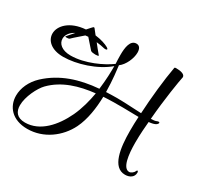

<svg xmlns="http://www.w3.org/2000/svg" viewBox="-205 -892 1226 1192"><g transform="rotate(30 408.0 -296.0)"><path d="M125 103C241 103 339 29 387 -68C421 -137 433 -225 435 -306C482 -309 528 -309 572 -309C611 -309 651 -307 687 -307C685 -276 684 -241 684 -206C684 -83 702 46 793 46C826 46 854 29 854 -3V-4C854 -11 851 -15 848 -15C845 -15 843 -12 841 -7C838 3 820 18 807 18C761 18 749 -71 749 -160C749 -219 754 -278 757 -311C779 -313 796 -317 808 -325C813 -329 817 -335 817 -339C817 -342 815 -344 811 -344C807 -344 803 -343 796 -340C789 -337 776 -335 759 -335C771 -483 795 -626 802 -658C802 -678 773 -686 738 -686C738 -686 728 -686 727 -682C709 -585 695 -447 689 -335C655 -336 619 -338 584 -340C560 -341 535 -342 512 -342C486 -342 460 -341 435 -340C434 -426 424 -499 421 -524C457 -550 482 -608 482 -649C482 -676 472 -695 449 -695C405 -695 397 -637 397 -585C397 -560 398 -537 399 -521C345 -481 233 -426 130 -426C67 -426 35 -457 35 -492C35 -518 52 -545 87 -563C71 -545 56 -528 45 -515C44 -514 44 -514 44 -513C44 -511 49 -510 55 -510C63 -510 71 -511 75 -515C97 -537 124 -558 148 -580C155 -581 161 -581 168 -582L227 -515C232 -510 248 -508 261 -508C273 -508 283 -510 283 -513C283 -514 283 -514 282 -515C264 -536 247 -557 230 -579C251 -577 273 -573 289 -569C292 -568 295 -568 297 -568C304 -568 309 -570 309 -574C309 -576 306 -580 299 -584C280 -595 245 -607 203 -612C193 -625 183 -637 173 -650H166C164 -649 151 -634 133 -614C22 -606 -35 -544 -35 -489C-35 -440 8 -396 94 -396C189 -396 320 -437 399 -505C399 -467 398 -407 389 -337C253 -326 132 -288 36 -199C-13 -153 -38 -95 -38 -42C-38 36 16 103 125 103ZM93 76C34 76 13 42 13 -2C13 -64 54 -145 86 -178C164 -258 273 -289 384 -301C374 -242 357 -178 331 -122C281 -16 200 76 93 76Z"/></g></svg>

Font: Style Script
Style: Regular
Weight: 400
Designer: Robert E. Leuschke
Foundry: Robert E. Leuschke
Version: Version 1.010